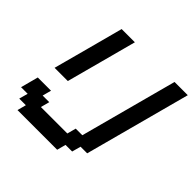

<svg xmlns="http://www.w3.org/2000/svg" viewBox="-212 -1079 1283 1283"><g transform="rotate(45 429.5 -437.5)"><path d="M125 0H500L516.6 -62.5H579.1L596.2 -125H658.7L859.4 -875H734.4L550.3 -187.5H487.8L471.2 -125H221.2L237.8 -187.5H175.3L191.9 -250H66.9Q61.5 -229 50.3 -187.3Q39.1 -145.5 33.7 -125H96.2L79.1 -62.5H141.6ZM100.6 -375H225.6Q248 -458 292.5 -624.8Q336.9 -791.5 359.4 -875H234.4Q212.4 -791.5 167.7 -624.8Q123 -458 100.6 -375Z"/></g></svg>

Font: Faithful 32x
Style: Oblique
Weight: 400
Foundry: Faithful Resource Pack
Version: Version 1.0; January 27, 2023